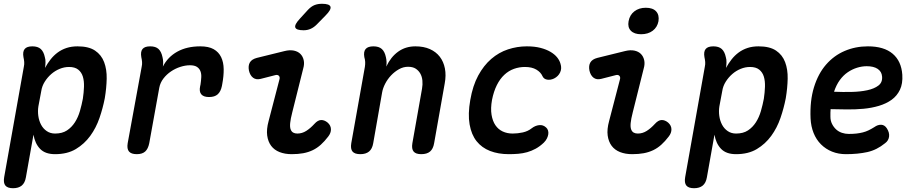

<svg xmlns="http://www.w3.org/2000/svg" viewBox="-48 -805 4868 1015"><path d="M190 -446Q203 -470 219.5 -491Q236 -512 257 -527.5Q278 -543 304 -551.5Q330 -560 362 -560Q421 -560 454.5 -537.5Q488 -515 502.5 -476.5Q517 -438 516 -389Q515 -340 506 -286Q496 -234 478 -181.5Q460 -129 429 -86.5Q398 -44 353 -17Q308 10 243 10Q191 10 164 -18Q137 -46 129 -93L89 132Q84 162 67 176Q50 190 21 190Q-8 190 -19.5 176Q-31 162 -26 132L78 -452Q81 -465 80 -477.5Q79 -490 76 -503Q71 -532 82.5 -546Q94 -560 123 -560Q152 -560 167.5 -546Q183 -532 189 -503Q193 -491 192.5 -474.5Q192 -458 190 -446ZM317 -451Q292 -451 267.5 -441Q243 -431 223 -413.5Q203 -396 188.5 -373Q174 -350 170 -323L155 -243Q151 -218 154.5 -192.5Q158 -167 169 -146Q180 -125 199 -112Q218 -99 243 -99Q281 -99 306 -115.5Q331 -132 348 -158.5Q365 -185 374.5 -218Q384 -251 390 -283Q395 -316 396 -346.5Q397 -377 390 -400Q383 -423 365.5 -437Q348 -451 317 -451Z M675 10Q646 10 634 -4Q622 -18 627 -48L701 -452Q704 -465 703 -477.5Q702 -490 699 -503Q694 -532 705.5 -546Q717 -560 746 -560Q775 -560 790 -546Q805 -532 811 -503Q814 -491 814.5 -478Q815 -465 813 -453Q839 -504 889.5 -532Q940 -560 1011 -560Q1055 -560 1081.5 -545Q1108 -530 1121 -503Q1134 -476 1134.5 -439.5Q1135 -403 1127 -361L1125 -350Q1119 -321 1103 -306.5Q1087 -292 1057 -292Q1028 -292 1016 -306.5Q1004 -321 1010 -349L1012 -358Q1015 -378 1016 -396.5Q1017 -415 1011.5 -429Q1006 -443 993 -451.5Q980 -460 956 -460Q932 -460 905.5 -451.5Q879 -443 856 -427.5Q833 -412 816 -390Q799 -368 794 -341L741 -48Q735 -18 719.5 -4Q704 10 675 10Z M1330 -388Q1306 -382 1290 -394Q1274 -406 1268 -432Q1263 -458 1273 -475Q1283 -492 1310 -499L1456 -535Q1484 -542 1505.5 -537.5Q1527 -533 1540 -520Q1553 -507 1557.5 -487Q1562 -467 1555 -443L1497 -211Q1488 -176 1486 -154.5Q1484 -133 1488.5 -121Q1493 -109 1502 -104Q1511 -99 1524 -99Q1549 -99 1571 -113Q1593 -127 1614 -150Q1632 -170 1649.5 -170.5Q1667 -171 1684 -157Q1701 -142 1701.5 -122Q1702 -102 1687 -83Q1668 -58 1648 -40Q1628 -22 1605 -11Q1582 0 1555 5Q1528 10 1494 10Q1458 10 1430 -1Q1402 -12 1385.5 -34Q1369 -56 1364.5 -88.5Q1360 -121 1372 -165L1429 -384Q1433 -397 1426.5 -404Q1420 -411 1408 -408ZM1557 -645Q1518 -645 1513 -660Q1508 -675 1538 -707L1580 -753Q1597 -771 1614.5 -778Q1632 -785 1654 -785Q1694 -785 1699 -769.5Q1704 -754 1673 -723L1626 -675Q1611 -660 1594 -652.5Q1577 -645 1557 -645Z M1926 -560Q1955 -560 1970.5 -546Q1986 -532 1992 -503Q1995 -491 1995.5 -478Q1996 -465 1994 -453Q2018 -504 2057 -532Q2096 -560 2148 -560Q2192 -560 2224.5 -545.5Q2257 -531 2277 -505Q2297 -479 2304 -443Q2311 -407 2303 -364L2247 -48Q2242 -18 2225.5 -4Q2209 10 2179 10Q2150 10 2138.5 -4Q2127 -18 2132 -48L2183 -336Q2187 -358 2185 -379Q2183 -400 2174 -416Q2165 -432 2149.5 -442Q2134 -452 2109 -452Q2084 -452 2061 -439Q2038 -426 2019.5 -406.5Q2001 -387 1988.5 -363Q1976 -339 1972 -316L1925 -48Q1920 -18 1903 -4Q1886 10 1857 10Q1827 10 1815.5 -4Q1804 -18 1809 -48L1881 -452Q1883 -465 1882.5 -477.5Q1882 -490 1878 -503Q1873 -532 1885 -546Q1897 -560 1926 -560Z M2438 -276Q2451 -352 2480 -405.5Q2509 -459 2549 -493.5Q2589 -528 2637.5 -544Q2686 -560 2737 -560Q2778 -560 2809 -552Q2840 -544 2862 -531Q2884 -518 2897 -502Q2910 -486 2915 -468Q2923 -443 2913 -422Q2903 -401 2881 -390Q2862 -381 2844.5 -384Q2827 -387 2820 -402Q2811 -423 2787.5 -437Q2764 -451 2727 -451Q2697 -451 2669 -441Q2641 -431 2618 -409.5Q2595 -388 2578.5 -355Q2562 -322 2553 -277Q2545 -232 2550.5 -198.5Q2556 -165 2571 -143Q2586 -121 2609.5 -110Q2633 -99 2662 -99Q2689 -99 2716 -105Q2743 -111 2763 -127Q2781 -141 2802 -143.5Q2823 -146 2839 -131Q2846 -125 2849 -115.5Q2852 -106 2850.5 -95.5Q2849 -85 2843.5 -73.5Q2838 -62 2827 -51Q2806 -31 2784 -19Q2762 -7 2739 -0.5Q2716 6 2691.5 8Q2667 10 2642 10Q2586 10 2542.5 -7Q2499 -24 2471.5 -58.5Q2444 -93 2434.5 -147.5Q2425 -202 2438 -276Z M3130 -388Q3106 -382 3090 -394Q3074 -406 3068 -432Q3063 -458 3073 -475Q3083 -492 3110 -499L3256 -535Q3284 -542 3305.5 -537.5Q3327 -533 3340 -520Q3353 -507 3357.5 -487Q3362 -467 3355 -443L3297 -211Q3288 -176 3286 -154.5Q3284 -133 3288.5 -121Q3293 -109 3302 -104Q3311 -99 3324 -99Q3349 -99 3371 -113Q3393 -127 3414 -150Q3432 -170 3449.5 -170.5Q3467 -171 3484 -157Q3501 -142 3501.5 -122Q3502 -102 3487 -83Q3468 -58 3448 -40Q3428 -22 3405 -11Q3382 0 3355 5Q3328 10 3294 10Q3258 10 3230 -1Q3202 -12 3185.5 -34Q3169 -56 3164.5 -88.5Q3160 -121 3172 -165L3229 -384Q3233 -397 3226.5 -404Q3220 -411 3208 -408ZM3341 -624Q3305 -624 3287 -642.5Q3269 -661 3275 -693Q3281 -726 3305.5 -745Q3330 -764 3366 -764Q3403 -764 3420.5 -745Q3438 -726 3433 -693Q3427 -661 3402.5 -642.5Q3378 -624 3341 -624Z M3790 -446Q3803 -470 3819.5 -491Q3836 -512 3857 -527.5Q3878 -543 3904 -551.5Q3930 -560 3962 -560Q4021 -560 4054.5 -537.5Q4088 -515 4102.5 -476.5Q4117 -438 4116 -389Q4115 -340 4106 -286Q4096 -234 4078 -181.5Q4060 -129 4029 -86.5Q3998 -44 3953 -17Q3908 10 3843 10Q3791 10 3764 -18Q3737 -46 3729 -93L3689 132Q3684 162 3667 176Q3650 190 3621 190Q3592 190 3580.5 176Q3569 162 3574 132L3678 -452Q3681 -465 3680 -477.5Q3679 -490 3676 -503Q3671 -532 3682.5 -546Q3694 -560 3723 -560Q3752 -560 3767.5 -546Q3783 -532 3789 -503Q3793 -491 3792.5 -474.5Q3792 -458 3790 -446ZM3917 -451Q3892 -451 3867.5 -441Q3843 -431 3823 -413.5Q3803 -396 3788.5 -373Q3774 -350 3770 -323L3755 -243Q3751 -218 3754.5 -192.5Q3758 -167 3769 -146Q3780 -125 3799 -112Q3818 -99 3843 -99Q3881 -99 3906 -115.5Q3931 -132 3948 -158.5Q3965 -185 3974.5 -218Q3984 -251 3990 -283Q3995 -316 3996 -346.5Q3997 -377 3990 -400Q3983 -423 3965.5 -437Q3948 -451 3917 -451Z M4640 -127Q4655 -104 4652 -82.5Q4649 -61 4631 -48Q4587 -12 4537 -1Q4487 10 4424 10Q4384 10 4350.5 -3.5Q4317 -17 4292 -42Q4267 -67 4253 -102Q4239 -137 4237 -179Q4233 -272 4255 -343.5Q4277 -415 4318.5 -463Q4360 -511 4417 -535.5Q4474 -560 4540 -560Q4625 -560 4671 -521Q4717 -482 4722 -410Q4725 -363 4709.5 -330.5Q4694 -298 4665.5 -277.5Q4637 -257 4598.5 -245.5Q4560 -234 4517 -230Q4474 -226 4429 -226.5Q4384 -227 4343 -228Q4342 -219 4342 -209V-188Q4342 -167 4350.5 -150Q4359 -133 4372 -121Q4385 -109 4402.5 -103Q4420 -97 4439 -97Q4462 -97 4479.5 -99Q4497 -101 4513 -105Q4529 -109 4543.5 -116Q4558 -123 4574 -133Q4592 -146 4610 -145.5Q4628 -145 4640 -127ZM4361 -320Q4407 -318 4453.5 -319Q4500 -320 4537 -328Q4574 -336 4596 -353Q4618 -370 4615 -401Q4614 -414 4608 -424Q4602 -434 4591.5 -441Q4581 -448 4566.5 -451.5Q4552 -455 4534 -455Q4509 -455 4483 -447Q4457 -439 4433.5 -423Q4410 -407 4391.5 -381.5Q4373 -356 4361 -320Z"/></svg>

Font: Maple Mono NL SemiBold
Style: Italic
Weight: 600
Italic angle: -10°
Monospace: yes
Designer: subframe7536
Version: Version 7.000